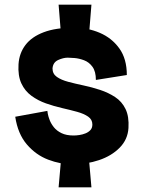

<svg xmlns="http://www.w3.org/2000/svg" viewBox="-20 -691 609 819"><path d="M289 10Q238 10 185.5 -10Q133 -30 94.5 -75Q56 -120 45 -193L182 -218Q182 -216 184 -205Q186 -194 192 -178.5Q198 -163 210 -148Q222 -133 242.5 -123Q263 -113 294 -113Q305 -113 318.5 -115Q332 -117 344.5 -122Q357 -127 365.5 -136Q374 -145 374 -160Q374 -181 356 -193.5Q338 -206 309 -214Q280 -222 245 -230Q210 -238 176 -250Q142 -262 114 -282.5Q86 -303 71 -335.5Q56 -368 59 -417Q62 -464 88.5 -499Q115 -534 166.5 -553.5Q218 -573 295 -573Q354 -573 405.5 -551Q457 -529 489 -484.5Q521 -440 521 -371L389 -350Q389 -386 374.5 -406Q360 -426 338.5 -434Q317 -442 297.5 -443.5Q278 -445 269 -445Q250 -445 228 -435Q206 -425 204 -399Q204 -376 222.5 -363Q241 -350 271 -342Q301 -334 336.5 -326.5Q372 -319 407 -307.5Q442 -296 471 -277Q500 -258 515.5 -226Q531 -194 528 -145Q525 -96 490.5 -61Q456 -26 402.5 -8Q349 10 289 10ZM230 108 240 -6H360L370 108ZM240 -547 230 -671H370L360 -547Z"/></svg>

Font: Darker Grotesque Light Black
Style: Regular
Weight: 900
Version: Version 1.000;gftools[0.9.28]